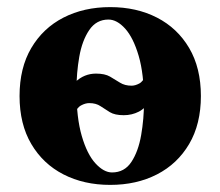

<svg xmlns="http://www.w3.org/2000/svg" viewBox="-20 -510 620 540"><path d="M393 -303 416 -290Q414 -252 402 -229Q390 -206 370.5 -196Q351 -186 328 -186Q303 -186 289 -194.5Q275 -203 262.5 -211.5Q250 -220 231 -220Q220 -220 208 -213.5Q196 -207 187 -186L164 -199Q167 -256 192 -279.5Q217 -303 250 -303Q275 -303 289.5 -294.5Q304 -286 317.5 -277.5Q331 -269 350 -269Q360 -269 371.5 -275Q383 -281 393 -303ZM290 -490Q364 -490 421.5 -460.5Q479 -431 512 -375Q545 -319 545 -240Q545 -161 512 -105Q479 -49 421.5 -19.5Q364 10 290 10Q216 10 158.5 -19.5Q101 -49 68 -105Q35 -161 35 -240Q35 -319 68 -375Q101 -431 158.5 -460.5Q216 -490 290 -490ZM295 -25Q330 -25 349.5 -54.5Q369 -84 377 -130Q385 -176 385 -224Q385 -302 370 -353Q355 -404 332 -429.5Q309 -455 285 -455Q251 -455 231 -425.5Q211 -396 203 -350.5Q195 -305 195 -256Q195 -179 210 -127.5Q225 -76 248.5 -50.5Q272 -25 295 -25Z"/></svg>

Font: Brygada 1918
Style: Bold
Weight: 700
Designer: Mateusz Machalski | Borys Kosmynka | Przemek Hoffer
Foundry: NIEPODLEGLA 2018
Version: Version 3.006